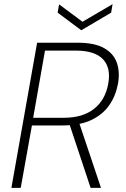

<svg xmlns="http://www.w3.org/2000/svg" viewBox="-20 -906 609 926"><path d="M35 0 159 -700H354Q436 -700 482 -674Q528 -648 543.5 -603.5Q559 -559 549 -502Q538 -443 506.5 -398Q475 -353 420 -327Q365 -301 282 -301H134L80 0ZM417 0 311 -319H360L467 0ZM140 -338H288Q379 -338 433.5 -381Q488 -424 502 -502Q516 -579 476.5 -620.5Q437 -662 345 -662H197ZM523 -886 516 -845 372 -760 258 -845 265 -885 378 -801Z"/></svg>

Font: DM Sans 9pt ExtraLight
Style: Italic
Weight: 250
Italic angle: -10°
Version: Version 4.004;gftools[0.9.30]